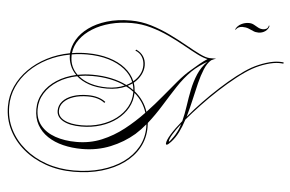

<svg xmlns="http://www.w3.org/2000/svg" viewBox="-120 -1109 2263 1500"><g transform="rotate(5 1011.0 -359.5)"><path d="M852 -937Q933 -937 1012 -913Q1091 -889 1164 -853.5Q1237 -818 1299.5 -782.5Q1362 -747 1411 -723Q1460 -699 1491 -698H1541Q1524 -693 1503 -682Q1473 -656 1452.5 -606.5Q1432 -557 1416.5 -494Q1401 -431 1385.5 -361.5Q1370 -292 1351 -226Q1401 -286 1461.5 -349Q1522 -412 1586 -470.5Q1650 -529 1710.5 -576Q1771 -623 1822 -652Q1875 -681 1932.5 -699Q1990 -717 2035 -717Q2044 -717 2052 -716.5Q2060 -716 2069 -715L2068 -705Q2059 -706 2051 -706.5Q2043 -707 2035 -707Q1992 -707 1935.5 -689.5Q1879 -672 1827 -643Q1774 -613 1710 -562.5Q1646 -512 1580 -451Q1514 -390 1453 -325.5Q1392 -261 1343 -203Q1326 -148 1302.5 -101Q1279 -54 1247 -20Q1224 5 1215 5Q1208 5 1208 -2Q1208 -27 1238.5 -77Q1269 -127 1320 -189Q1335 -247 1344 -311Q1353 -375 1366 -439.5Q1379 -504 1404 -563Q1429 -622 1475 -668Q1445 -651 1414 -628.5Q1383 -606 1358 -582Q1300 -524 1252 -450.5Q1204 -377 1156 -299Q1108 -221 1053 -151Q1054 -134 1054 -117Q1054 -30 1014 42.5Q974 115 900.5 168Q827 221 727.5 250Q628 279 508 279Q390 279 289 243.5Q188 208 112.5 144.5Q37 81 -5 -3.5Q-47 -88 -47 -187Q-47 -270 -13.5 -344Q20 -418 80.5 -478.5Q141 -539 222.5 -581Q304 -623 400 -641Q404 -696 435 -749Q466 -802 524 -844.5Q582 -887 664.5 -912Q747 -937 852 -937ZM907 -706 913 -714Q950 -698 970 -667.5Q990 -637 990 -596Q990 -559 971 -522Q952 -485 916 -455Q927 -424 929 -389Q1005 -328 1035 -237Q1097 -303 1151.5 -369Q1206 -435 1255 -493Q1304 -551 1350 -590Q1385 -621 1415.5 -646Q1446 -671 1474 -689Q1440 -695 1391 -720Q1342 -745 1282.5 -778.5Q1223 -812 1154.5 -844Q1086 -876 1012 -897Q938 -918 861 -918Q771 -918 693 -897.5Q615 -877 555 -839.5Q495 -802 458.5 -752Q422 -702 415 -643Q474 -653 534 -653Q629 -653 706 -630Q783 -607 835.5 -565Q888 -523 912 -466Q943 -492 961 -525Q979 -558 979 -596Q979 -634 960.5 -663.5Q942 -693 907 -706ZM590 -489Q669 -489 737 -474.5Q805 -460 860 -432Q884 -444 904 -459Q882 -515 830 -556.5Q778 -598 703 -620.5Q628 -643 534 -643Q473 -643 414 -633Q414 -626 414 -619Q414 -535 474 -478Q530 -489 590 -489ZM-37 -187Q-37 -91 4.5 -8Q46 75 120.5 137.5Q195 200 294 234.5Q393 269 508 269Q625 269 723.5 240.5Q822 212 893.5 160.5Q965 109 1004.5 38.5Q1044 -32 1044 -117Q1044 -129 1043 -140Q1025 -118 1005.5 -97.5Q986 -77 965 -58Q884 12 780.5 54Q677 96 558 96Q479 96 409.5 79Q340 62 287.5 27Q235 -8 205.5 -60.5Q176 -113 176 -184Q176 -255 212 -314Q248 -373 313 -415Q378 -457 463 -476Q431 -508 415.5 -547.5Q400 -587 400 -628Q400 -630 400 -630Q306 -613 226 -572Q146 -531 87 -472Q28 -413 -4.5 -340.5Q-37 -268 -37 -187ZM590 -479Q535 -479 484 -470Q523 -436 581 -418Q639 -400 712 -400Q749 -400 783.5 -407Q818 -414 848 -427Q796 -452 731 -465.5Q666 -479 590 -479ZM186 -184Q186 -108 228 -57Q270 -6 343 19.5Q416 45 510 45Q616 45 707.5 7Q799 -31 878.5 -93.5Q958 -156 1027 -229Q1000 -316 929 -376Q928 -313 898 -259Q868 -205 814.5 -164Q761 -123 690 -100.5Q619 -78 537 -78Q446 -78 394.5 -107Q343 -136 343 -186Q343 -228 371.5 -260Q400 -292 451 -309.5Q502 -327 569 -327Q655 -327 708 -286L701 -278Q653 -317 569 -317Q505 -317 456.5 -300.5Q408 -284 380.5 -254.5Q353 -225 353 -186Q353 -140 402.5 -114Q452 -88 537 -88Q617 -88 686.5 -110Q756 -132 808 -171.5Q860 -211 889.5 -264Q919 -317 919 -378Q919 -381 919 -384Q892 -405 860 -421Q830 -407 792.5 -399Q755 -391 711 -391Q628 -391 568.5 -412Q509 -433 472 -467Q387 -450 322.5 -409Q258 -368 222 -310.5Q186 -253 186 -184ZM871 -427Q896 -413 918 -397Q916 -424 908 -449Q891 -437 871 -427ZM1229 -22Q1229 -20 1230 -20Q1233 -20 1243 -32.5Q1253 -45 1265 -62.5Q1277 -80 1285 -96Q1294 -112 1301 -129.5Q1308 -147 1313 -166Q1275 -117 1252 -79Q1229 -41 1229 -22ZM1672 -935 1670 -941Q1684 -969 1712.5 -983.5Q1741 -998 1772 -998Q1795 -998 1812.5 -988Q1830 -978 1847.5 -968.5Q1865 -959 1886 -959Q1899 -959 1912 -965.5Q1925 -972 1930 -994L1934 -988Q1929 -964 1906 -947Q1883 -930 1852 -930Q1829 -930 1810.5 -938.5Q1792 -947 1772 -955Q1752 -963 1725 -963Q1689 -963 1672 -935Z"/></g></svg>

Font: Ballet 16pt
Style: Regular
Weight: 400
Designer: Maximiliano R. Sproviero
Foundry: Omnibus-Type
Version: Version 1.100; ttfautohint (v1.8.3)